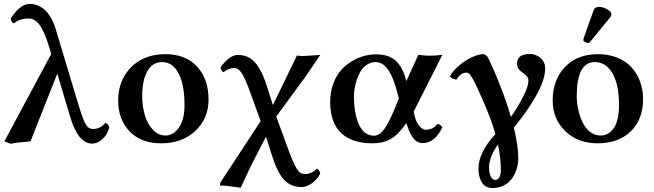

<svg xmlns="http://www.w3.org/2000/svg" viewBox="-20 -718 3323 975"><path d="M535.2 -70.8Q524.4 -32.2 499 -10.5Q473.6 11.2 449.2 11.2Q412.1 11.2 384.5 -22.5Q356.9 -56.2 335.9 -126L271 -344.2L134.8 0Q61 5.4 34.2 12.2L2 0L240.2 -443.8L230 -478Q218.3 -517.6 205.6 -546.1Q192.9 -574.7 182.6 -589.4Q172.4 -604 160.2 -612.3Q147.9 -620.6 140.1 -622.3Q132.3 -624 122.1 -624Q80.1 -624 50.8 -599.1Q45.4 -600.6 40.5 -607.2Q35.6 -613.8 34.2 -623Q52.2 -653.8 78.1 -676Q104 -698.2 130.9 -698.2Q142.1 -698.2 152.8 -696.3Q163.6 -694.3 179.9 -686.5Q196.3 -678.7 210.2 -665.5Q224.1 -652.3 238.8 -627.4Q253.4 -602.5 263.2 -568.8L370.1 -213.9Q390.1 -145.5 402.3 -115Q414.6 -84.5 425.3 -73.7Q436 -63 453.1 -63Q489.7 -63 515.1 -94.2Q528.3 -91.8 535.2 -70.8Z M580.1 -207Q580.1 -310.5 645.8 -376.7Q711.4 -442.9 819.8 -442.9Q924.3 -442.9 981.7 -378.9Q1039.1 -314.9 1039.1 -212.9Q1039.1 -116.2 971.9 -53.2Q904.8 9.8 798.8 9.8Q696.3 9.8 638.2 -50.8Q580.1 -111.3 580.1 -207ZM803.2 -402.8Q754.4 -402.8 728.3 -356.4Q702.1 -310.1 702.1 -230Q702.1 -178.7 715.3 -134Q728.5 -89.4 755.9 -59.6Q783.2 -29.8 819.8 -29.8Q860.4 -29.8 888.7 -70.1Q917 -110.4 917 -184.1Q917 -287.1 887 -345Q856.9 -402.8 803.2 -402.8Z M1253.4 -241.2Q1229.5 -309.1 1210.7 -341.1Q1191.9 -373 1168.5 -373Q1157.7 -373 1142.1 -367.4Q1126.5 -361.8 1115.7 -351.1Q1110.4 -352.5 1105.7 -359.9Q1101.1 -367.2 1099.6 -376Q1146.5 -439 1187.5 -439Q1217.8 -439 1241 -427.5Q1264.2 -416 1282.5 -391.8Q1300.8 -367.7 1314.2 -337.2Q1327.6 -306.6 1341.8 -261.2L1365.7 -184.1L1487.8 -436Q1507.8 -433.1 1514.6 -433.1L1606.4 -439L1533.7 -332L1382.8 -126L1446.8 48.8Q1466.3 101.1 1480 126.5Q1493.7 151.9 1504.2 158.9Q1514.6 166 1531.7 166Q1545.4 166 1561.8 158.2Q1578.1 150.4 1587.9 139.2Q1601.1 140.1 1606.4 162.1Q1594.7 189 1566.9 210.4Q1539.1 231.9 1511.7 231.9Q1458.5 231.9 1423.8 196.5Q1389.2 161.1 1358.9 64.9L1330.6 -23.9L1253.4 126L1202.6 234.9L1122.6 225.1L1096.7 224.1L1099.6 208L1303.7 -103Z M1777.3 -224.1Q1777.3 -188.5 1782.7 -155.5Q1788.1 -122.6 1799.3 -93.3Q1810.5 -64 1831.1 -46.4Q1851.6 -28.8 1878.4 -28.8Q1908.2 -28.8 1932.9 -64.7Q1957.5 -100.6 1986.8 -171.9L2005.4 -219.2L1997.6 -248Q1958.5 -402.8 1887.7 -402.8Q1860.4 -402.8 1838.4 -386Q1816.4 -369.1 1803.7 -342.3Q1791 -315.4 1784.2 -284.9Q1777.3 -254.4 1777.3 -224.1ZM1656.7 -200.2Q1656.7 -250.5 1672.1 -292.5Q1687.5 -334.5 1711.7 -361.6Q1735.8 -388.7 1767.1 -407.2Q1798.3 -425.8 1828.9 -433.8Q1859.4 -441.9 1888.7 -441.9Q1924.8 -441.9 1951.4 -432.4Q1978 -422.9 1995.6 -403.6Q2013.2 -384.3 2024.2 -361.6Q2035.2 -338.9 2043.5 -306.2L2104.5 -439.9Q2136.7 -435.1 2158.7 -435.1Q2195.3 -435.1 2226.6 -439.9L2080.6 -150.9L2086.4 -126Q2094.7 -94.2 2111.1 -76.7Q2127.4 -59.1 2140.6 -59.1Q2180.2 -59.1 2200.7 -88.9Q2215.8 -87.4 2226.6 -71.8Q2188 8.8 2126.5 8.8Q2100.1 8.8 2081.8 -12.7Q2063.5 -34.2 2049.8 -74.2L2043.5 -92.8Q2002 -33.2 1963.1 -11.7Q1924.3 9.8 1871.6 9.8Q1767.6 9.8 1712.2 -42.7Q1656.7 -95.2 1656.7 -200.2Z M2508.8 16.1Q2488.3 43.5 2475.8 74.7Q2463.4 106 2463.4 129.9Q2463.4 159.2 2471.9 177.5Q2480.5 195.8 2494.6 195.8Q2508.8 195.8 2516.1 181.9Q2523.4 168 2523.4 144Q2523.4 87.9 2508.8 16.1ZM2589.4 -69.8Q2611.8 25.9 2611.8 84Q2611.8 112.8 2603.8 139.4Q2595.7 166 2580.1 188.2Q2564.5 210.4 2538.6 223.6Q2512.7 236.8 2480.5 236.8Q2444.8 236.8 2427.2 208.5Q2409.7 180.2 2409.7 138.2Q2409.7 56.2 2495.6 -37.1Q2466.8 -140.6 2393.6 -293Q2385.3 -309.1 2382.1 -315.2Q2378.9 -321.3 2372.3 -331.5Q2365.7 -341.8 2360.6 -345.5Q2355.5 -349.1 2349.6 -349.1Q2318.8 -349.1 2298.3 -314Q2276.9 -315.4 2264.6 -329.1Q2281.2 -361.3 2315.7 -388.9Q2350.1 -416.5 2381.8 -429.7Q2413.6 -442.9 2433.6 -442.9Q2440.4 -442.9 2448.2 -437Q2456.1 -431.2 2459.5 -422.9Q2530.8 -273.4 2574.7 -124Q2610.8 -176.3 2637.2 -228.3Q2663.6 -280.3 2663.6 -308.1Q2663.6 -319.3 2657.5 -327.9Q2651.4 -336.4 2642.8 -342.5Q2634.3 -348.6 2625.7 -355.2Q2617.2 -361.8 2611.1 -372.3Q2605 -382.8 2605.5 -397Q2606.9 -443.8 2671.4 -443.8Q2701.7 -443.8 2725.1 -423.3Q2748.5 -402.8 2748.5 -371.1Q2748.5 -314.9 2704.8 -236.1Q2661.1 -157.2 2589.4 -69.8Z M3000.5 -402.8Q2908.7 -402.8 2908.7 -229Q2908.7 -198.7 2915.5 -165.8Q2922.4 -132.8 2936 -101.6Q2949.7 -70.3 2974.4 -50Q2999 -29.8 3030.8 -29.8Q3047.4 -29.8 3062.5 -37.1Q3077.6 -44.4 3092 -60.8Q3106.4 -77.1 3115 -108.9Q3123.5 -140.6 3123.5 -184.1Q3123.5 -287.6 3090.6 -345.2Q3057.6 -402.8 3000.5 -402.8ZM2786.6 -207Q2786.6 -312.5 2848.9 -377.7Q2911.1 -442.9 3016.6 -442.9Q3071.8 -442.9 3116 -424.6Q3160.2 -406.2 3188 -375Q3215.8 -343.8 3230.7 -303Q3245.6 -262.2 3245.6 -215.8Q3245.6 -111.3 3182.9 -50.8Q3120.1 9.8 3015.6 9.8Q2914.1 9.8 2850.3 -52.2Q2786.6 -114.3 2786.6 -207ZM3022.5 -683.1Q3039.6 -683.1 3062 -671.4Q3084.5 -659.7 3084.5 -646Q3084.5 -637.2 3078.6 -629.9L2978.5 -507.8Q2972.7 -500 2967.8 -500Q2960.9 -500 2951.7 -504.2Q2942.4 -508.3 2942.4 -513.2Q2942.4 -520 2943.4 -522.9L2994.6 -666Q3000.5 -683.1 3022.5 -683.1Z"/></svg>

Font: Common Serif SemiBold
Style: Regular
Weight: 600
Designer: Philipp H. Poll, Khaled Hosny
Foundry: Stefan Peev, Context Ltd.
Version: Version 1.026